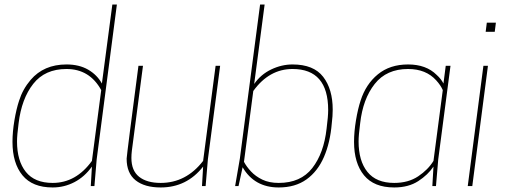

<svg xmlns="http://www.w3.org/2000/svg" viewBox="-20 -820 2230 846"><path d="M212 6Q123 6 79 -47.5Q35 -101 35 -195Q35 -239 43.5 -289.5Q52 -340 64 -376Q80 -427 115 -468Q173 -536 273 -536Q329 -536 368.5 -513Q408 -490 429 -452L475 -800H495L406 -118L396 0H380L385 -86Q353 -41 308 -17.5Q263 6 212 6ZM212 -14Q315 -14 385 -111L426 -423Q375 -516 273 -516Q178 -516 126.5 -450.5Q75 -385 62 -277Q55 -224 55 -197Q55 -111 94 -62.5Q133 -14 212 -14Z M688 6Q617 6 577.5 -25.5Q538 -57 538 -121Q540 -149 590 -530H610L561 -156Q559 -139 559 -124Q559 -68 593 -41Q627 -14 688 -14Q800 -14 875 -111L930 -530H950L896 -118L886 0H870L875 -86Q803 6 688 6Z M1208 6Q1101 6 1049 -83L1031 0H1016L1037 -122L1126 -800H1146L1100 -450Q1129 -492 1175 -514Q1221 -536 1269 -536Q1362 -536 1404 -481.5Q1446 -427 1446 -337Q1446 -309 1442 -277Q1435 -192 1407.5 -128.5Q1380 -65 1330.5 -29.5Q1281 6 1208 6ZM1208 -14Q1305 -14 1356 -79.5Q1407 -145 1419 -253Q1426 -307 1426 -335Q1426 -516 1269 -516Q1166 -516 1096 -419L1055 -107Q1066 -86 1086 -64.5Q1106 -43 1136 -28.5Q1166 -14 1208 -14Z M1965 -530H1944ZM1717 6Q1628 6 1584 -47.5Q1540 -101 1540 -195Q1540 -239 1548.5 -290Q1557 -341 1569 -377Q1592 -449 1645 -492.5Q1698 -536 1778 -536Q1858 -536 1904 -490Q1924 -472 1934 -452L1944 -530H1965L1911 -118L1901 0H1885L1890 -86Q1866 -50 1823 -22Q1780 6 1717 6ZM1717 -14Q1779 -14 1822.5 -43Q1866 -72 1890 -111L1931 -423Q1922 -444 1902 -466Q1857 -516 1778 -516Q1683 -516 1631 -450Q1579 -384 1567 -277Q1560 -224 1560 -197Q1560 -111 1599 -62.5Q1638 -14 1717 -14Z M2061 0H2041L2110 -530H2130ZM2160 -680H2120L2125 -720H2165Z"/></svg>

Font: Tanohe Sans Thin
Style: Italic
Weight: 100
Designer: Village Type and Design LLC & Cristiano Sobral
Foundry: Cooper Hewitt Smithsonian Design Museum
Version: Version 1.00;September 29, 2021;FontCreator 13.0.0.2655 64-b